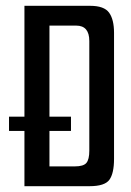

<svg xmlns="http://www.w3.org/2000/svg" viewBox="-20 -640 450 660"><path d="M11 -190V-239H64V-620H290Q338 -620 355 -596.5Q372 -573 372 -527V-94Q372 -44 356 -22Q340 0 288 0H64V-190ZM237 -68Q267 -68 277 -80Q287 -92 287 -122V-499Q287 -552 242 -552H150V-239H224V-190H150V-68Z"/></svg>

Font: Smooch Sans SemiBold
Style: Bold
Weight: 600
Designer: Robert E. Leuschke
Foundry: Robert E. Leuschke
Version: Version 1.010; ttfautohint (v1.8.3)